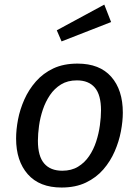

<svg xmlns="http://www.w3.org/2000/svg" viewBox="-20 -822 618 854"><path d="M253.9 12.1Q155.8 12.1 103.7 -46.9Q51.6 -106 51.6 -206Q51.6 -245.1 60.1 -290.2Q68.7 -335.2 88.2 -379.2Q107.7 -423.2 139.7 -459.7Q171.8 -496.2 217.3 -517.7Q262.9 -539.1 325 -539.1Q423.1 -539.1 474.7 -480.6Q526.3 -422.1 526.3 -321Q526.3 -282.9 517.8 -237.9Q509.3 -192.9 490.2 -148.9Q471.2 -104.9 439.7 -68.4Q408.1 -31.9 362.1 -9.9Q316 12.1 253.9 12.1ZM257.1 -62.6Q297.9 -62.6 327.3 -80.6Q356.7 -98.5 376.6 -128Q396.5 -157.4 407.9 -192.9Q419.4 -228.3 424.3 -264.7Q429.3 -301.1 429.3 -331Q429.3 -399.8 402 -432.1Q374.6 -464.5 321.9 -464.5Q281 -464.5 251.6 -446.5Q222.2 -428.5 202.3 -399.1Q182.4 -369.6 170.5 -334.2Q158.6 -298.8 153.6 -262.4Q148.6 -226 148.6 -196Q148.6 -127.3 176.5 -94.9Q204.3 -62.6 257.1 -62.6ZM232.6 -687.2 443.9 -801.5 474.2 -723.9 253.8 -637.8Z"/></svg>

Font: Fira Sans Variable
Style: Italic
Weight: 397
Italic angle: -8°
Designer: Carrois Corporate & Edenspiekermann AG
Foundry: Carrois Corporate GbR & Edenspiekermann AG
Version: Version 4.202